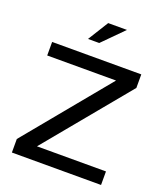

<svg xmlns="http://www.w3.org/2000/svg" viewBox="-157 -987 943 1093"><g transform="rotate(20 314.5 -440.0)"><path d="M585 -669.9V-587.9L167 -82H585V0H44.9V-82L461.9 -587.9H44.9V-669.9ZM231 -755.9 308.1 -879.9H421.9L298.8 -755.9Z"/></g></svg>

Font: LT Wave Text
Style: Regular
Weight: 400
Designer: Daniel Lyons
Version: Version 2.5 (Glyphs App)